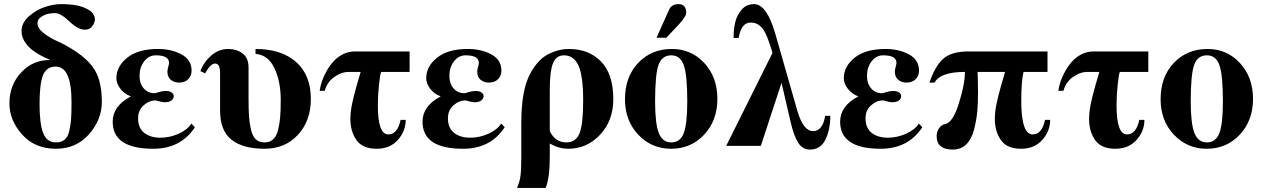

<svg xmlns="http://www.w3.org/2000/svg" viewBox="-20 -712 6159 937"><path d="M222 -419V-421Q138 -456 107 -499Q85 -528 85 -560Q85 -600 120 -631.5Q155 -663 198 -677.5Q241 -692 279 -692Q318 -692 352.5 -686Q387 -680 415 -662.5Q443 -645 443 -617Q443 -602 430.5 -584.5Q418 -567 395 -567Q361 -567 318.5 -607.5Q276 -648 249 -648Q234 -648 217 -645Q200 -642 181.5 -630Q163 -618 163 -599Q163 -574 193 -550.5Q223 -527 263 -509.5Q303 -492 352.5 -459Q402 -426 431 -387Q477 -328 477 -215Q477 -128 414.5 -57Q352 14 253 14Q150 14 88 -55.5Q26 -125 26 -207Q26 -300 86 -361Q141 -419 222 -419ZM252 -387Q207 -387 190 -345Q173 -303 173 -204Q173 -107 191 -62Q209 -17 253 -17Q279 -17 295 -30Q311 -43 318 -73Q325 -103 327 -132.5Q329 -162 329 -215Q329 -387 252 -387Z M914 -109 931 -91Q862 14 728 14Q530 14 530 -118Q530 -195 618 -241V-242Q586 -254 567 -279.5Q548 -305 548 -330Q548 -388 601 -430.5Q654 -473 751 -473Q817 -473 866 -446.5Q915 -420 915 -367Q915 -343 899 -326Q883 -309 854 -309Q830 -309 813.5 -322.5Q797 -336 797 -363Q797 -371 801 -385.5Q805 -400 805 -405Q805 -442 740 -442Q706 -442 683.5 -412.5Q661 -383 661 -342Q661 -304 681.5 -280.5Q702 -257 735 -257Q738 -257 755 -262.5Q772 -268 789 -268Q808 -268 818 -260.5Q828 -253 828 -243Q828 -231 817 -222Q806 -213 784 -213Q771 -213 740 -222Q708 -222 681 -198Q654 -174 654 -135Q654 -87 684 -63.5Q714 -40 763 -40Q808 -40 851 -59Q894 -78 914 -109Z M1193 -381V-225Q1193 -173 1195.5 -140.5Q1198 -108 1205.5 -77Q1213 -46 1229 -31.5Q1245 -17 1271 -17Q1297 -17 1313.5 -32.5Q1330 -48 1337.5 -79.5Q1345 -111 1347.5 -143.5Q1350 -176 1350 -226Q1350 -314 1319.5 -379Q1289 -444 1227 -449V-473Q1353 -473 1425 -409.5Q1497 -346 1497 -229Q1497 -122 1434 -54Q1371 14 1271 14Q1166 14 1110 -30Q1054 -74 1054 -173V-355Q1054 -402 1030 -402Q1007 -402 981 -354L958 -365Q975 -410 1011.5 -441.5Q1048 -473 1094 -473Q1134 -473 1163.5 -451.5Q1193 -430 1193 -381Z M1740 -361H1682Q1646 -361 1611 -336Q1576 -311 1565 -269H1540Q1543 -291 1551 -315Q1559 -339 1574 -365.5Q1589 -392 1608 -413Q1627 -434 1654 -447.5Q1681 -461 1712 -461H1979V-361H1840Q1835 -350 1829.5 -298.5Q1824 -247 1824 -197Q1824 -56 1875 -56Q1920 -56 1935 -127H1960Q1960 -72 1921.5 -29Q1883 14 1818 14Q1749 14 1719.5 -28.5Q1690 -71 1690 -131Q1690 -164 1697.5 -202Q1705 -240 1721.5 -297.5Q1738 -355 1740 -361Z M2426 -109 2443 -91Q2374 14 2240 14Q2042 14 2042 -118Q2042 -195 2130 -241V-242Q2098 -254 2079 -279.5Q2060 -305 2060 -330Q2060 -388 2113 -430.5Q2166 -473 2263 -473Q2329 -473 2378 -446.5Q2427 -420 2427 -367Q2427 -343 2411 -326Q2395 -309 2366 -309Q2342 -309 2325.5 -322.5Q2309 -336 2309 -363Q2309 -371 2313 -385.5Q2317 -400 2317 -405Q2317 -442 2252 -442Q2218 -442 2195.5 -412.5Q2173 -383 2173 -342Q2173 -304 2193.5 -280.5Q2214 -257 2247 -257Q2250 -257 2267 -262.5Q2284 -268 2301 -268Q2320 -268 2330 -260.5Q2340 -253 2340 -243Q2340 -231 2329 -222Q2318 -213 2296 -213Q2283 -213 2252 -222Q2220 -222 2193 -198Q2166 -174 2166 -135Q2166 -87 2196 -63.5Q2226 -40 2275 -40Q2320 -40 2363 -59Q2406 -78 2426 -109Z M2753 14H2754Q2706 14 2663 -12V54Q2663 156 2643 205H2503Q2516 177 2520 147Q2524 117 2524 55V-113Q2524 -220 2544 -292.5Q2564 -365 2614 -417Q2638 -442 2677.5 -457.5Q2717 -473 2756 -473Q2854 -473 2913.5 -411.5Q2973 -350 2973 -228Q2973 -123 2908.5 -54.5Q2844 14 2753 14ZM2663 -271V-72Q2690 -17 2744 -17Q2791 -17 2808.5 -62Q2826 -107 2826 -220Q2826 -342 2803 -392Q2780 -442 2733 -442Q2694 -442 2678.5 -403Q2663 -364 2663 -271Z M3184 -528 3245 -664Q3257 -692 3292 -692Q3329 -692 3329 -648Q3329 -633 3295 -595L3232 -528ZM3481 -229Q3481 -124 3416.5 -55Q3352 14 3255 14Q3160 14 3095 -54.5Q3030 -123 3030 -228Q3030 -337 3094.5 -405Q3159 -473 3259 -473Q3354 -473 3417.5 -404Q3481 -335 3481 -229ZM3334 -218Q3334 -346 3317 -394Q3300 -442 3256 -442Q3210 -442 3193.5 -394.5Q3177 -347 3177 -218Q3177 -109 3195 -63Q3213 -17 3256 -17Q3299 -17 3316.5 -61.5Q3334 -106 3334 -218Z M3585 -527H3560Q3560 -568 3568 -603Q3576 -638 3599.5 -665Q3623 -692 3660 -692Q3722 -692 3764 -546L3871 -172Q3900 -72 3948 -72Q3995 -72 4007 -147H4032Q4032 -78 4008 -30Q3984 18 3932 18Q3896 18 3875 -16Q3854 -50 3840 -110L3794 -308L3693 0H3524L3750 -454L3738 -492Q3717 -558 3695.5 -580Q3674 -602 3644 -602Q3597 -602 3585 -527Z M4464 -109 4481 -91Q4412 14 4278 14Q4080 14 4080 -118Q4080 -195 4168 -241V-242Q4136 -254 4117 -279.5Q4098 -305 4098 -330Q4098 -388 4151 -430.5Q4204 -473 4301 -473Q4367 -473 4416 -446.5Q4465 -420 4465 -367Q4465 -343 4449 -326Q4433 -309 4404 -309Q4380 -309 4363.5 -322.5Q4347 -336 4347 -363Q4347 -371 4351 -385.5Q4355 -400 4355 -405Q4355 -442 4290 -442Q4256 -442 4233.5 -412.5Q4211 -383 4211 -342Q4211 -304 4231.5 -280.5Q4252 -257 4285 -257Q4288 -257 4305 -262.5Q4322 -268 4339 -268Q4358 -268 4368 -260.5Q4378 -253 4378 -243Q4378 -231 4367 -222Q4356 -213 4334 -213Q4321 -213 4290 -222Q4258 -222 4231 -198Q4204 -174 4204 -135Q4204 -87 4234 -63.5Q4264 -40 4313 -40Q4358 -40 4401 -59Q4444 -78 4464 -109Z M5092 -361H4975Q4964 -317 4964 -219Q4964 -56 5020 -56Q5065 -56 5080 -127H5105Q5105 -72 5066.5 -29Q5028 14 4963 14Q4894 14 4864.5 -28.5Q4835 -71 4835 -131Q4835 -164 4842.5 -202Q4850 -240 4866.5 -297.5Q4883 -355 4885 -361H4751Q4751 -353 4752 -320Q4753 -287 4753 -262Q4753 -207 4749 -165Q4745 -123 4733 -77.5Q4721 -32 4695 -7Q4669 18 4630 18Q4551 18 4551 -48Q4551 -68 4562.5 -85.5Q4574 -103 4594 -107Q4630 -114 4659.5 -207.5Q4689 -301 4689 -361Q4569 -361 4541 -309H4516Q4543 -389 4583 -425Q4623 -461 4707 -461H5092Z M5345 -361H5287Q5251 -361 5216 -336Q5181 -311 5170 -269H5145Q5148 -291 5156 -315Q5164 -339 5179 -365.5Q5194 -392 5213 -413Q5232 -434 5259 -447.5Q5286 -461 5317 -461H5584V-361H5445Q5440 -350 5434.5 -298.5Q5429 -247 5429 -197Q5429 -56 5480 -56Q5525 -56 5540 -127H5565Q5565 -72 5526.5 -29Q5488 14 5423 14Q5354 14 5324.5 -28.5Q5295 -71 5295 -131Q5295 -164 5302.5 -202Q5310 -240 5326.5 -297.5Q5343 -355 5345 -361Z M5873 -473Q5968 -473 6031.5 -404Q6095 -335 6095 -229Q6095 -124 6030.5 -55Q5966 14 5869 14Q5774 14 5709 -54.5Q5644 -123 5644 -228Q5644 -337 5708.5 -405Q5773 -473 5873 -473ZM5870 -442Q5824 -442 5807.5 -394.5Q5791 -347 5791 -218Q5791 -109 5809 -63Q5827 -17 5870 -17Q5913 -17 5930.5 -61.5Q5948 -106 5948 -218Q5948 -346 5931 -394Q5914 -442 5870 -442Z"/></svg>

Font: STIX
Style: Bold
Weight: 700
Designer: MicroPress Inc., with final additions and corrections provided by Coen Hoffman, Elsevier (retired)
Version: Version 1.1.1